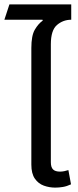

<svg xmlns="http://www.w3.org/2000/svg" viewBox="-33 -846 357 876"><path d="M219 10Q192 10 167 1Q142 -8 126 -31Q110 -54 110 -95V-627Q110 -683 125.5 -710Q141 -737 162 -752L161 -756H-13L10 -826H292V-756Q255 -756 227 -732Q199 -708 199 -644V-106Q199 -83 209 -73Q219 -63 241 -63Q250 -63 260 -65Q270 -67 279 -70L291 -5Q272 4 254 7Q236 10 219 10Z"/></svg>

Font: Noto Sans Living
Style: Regular
Weight: 400
Designer: Monotype Design Team
Foundry: Monotype Imaging Inc.
Version: Version 2.013; ttfautohint (v1.8.4.7-5d5b)